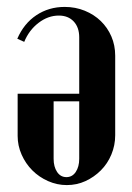

<svg xmlns="http://www.w3.org/2000/svg" viewBox="-20 -525 382 555"><path d="M313 -134Q313 -105 302 -78.5Q291 -52 271.5 -32.5Q252 -13 227 -1.5Q202 10 173 10Q145 10 119 -1.5Q93 -13 73.5 -32.5Q54 -52 42.5 -78Q31 -104 31 -132V-254H209V-417Q209 -446 193 -463Q177 -480 150 -480Q119 -480 91.5 -459Q64 -438 50 -404L30 -413Q49 -457 85 -481Q121 -505 167 -505Q198 -505 225 -494Q252 -483 271.5 -464Q291 -445 302 -419.5Q313 -394 313 -364ZM135 -66Q135 -43 145 -28Q155 -13 172 -13Q189 -13 199 -28Q209 -43 209 -66V-232H135Z"/></svg>

Font: Moniqa Extra Bold Narrow Heading
Style: Regular
Weight: 800
Width: 4
Designer: Rajesh Rajput
Foundry: Rajesh Rajput
Version: Version 1.000;December 15, 2022;FontCreator 14.0.0.2794 32-b